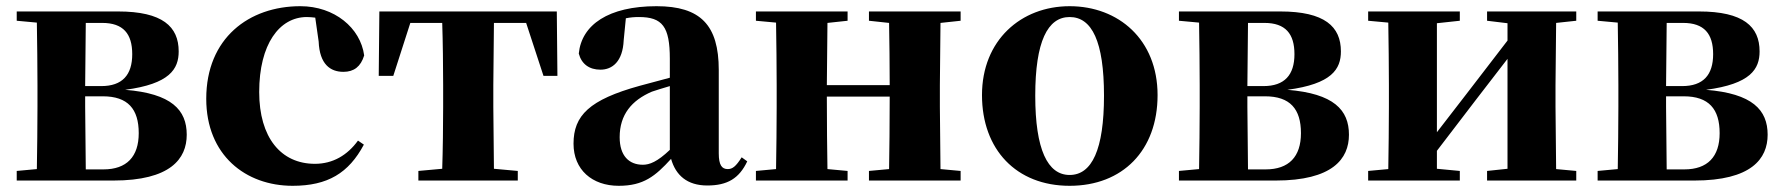

<svg xmlns="http://www.w3.org/2000/svg" viewBox="-20 -583 5756 620"><path d="M97 0H346C530 0 583 -70 583 -148C583 -228 534 -281 384 -293C528 -312 557 -360 557 -417C557 -497 505 -546 361 -546H34V-516L99 -510C100 -451 101 -364 101 -308V-238C101 -182 100 -95 99 -37L34 -31V0ZM257 -509H310C378 -509 407 -474 407 -408C407 -341 375 -305 307 -305H255ZM255 -272H312C393 -272 428 -231 428 -153C428 -77 389 -36 314 -36H257L255 -238Z M925 17C1038 17 1106 -24 1155 -116L1136 -129C1102 -82 1055 -54 997 -54C887 -54 817 -139 817 -286C817 -440 882 -528 971 -528C980 -528 989 -527 998 -526L1009 -449C1012 -375 1047 -351 1089 -351C1123 -351 1145 -368 1156 -404C1144 -493 1060 -563 950 -563C784 -563 646 -460 646 -264C646 -82 773 17 925 17Z M1407 0H1652V-31L1575 -38L1573 -238V-308L1575 -509H1679L1735 -338H1780L1778 -546H1205L1203 -338H1250L1305 -509H1408C1410 -451 1411 -364 1411 -308V-238C1411 -182 1410 -96 1408 -38L1331 -31V0Z M2264 16C2329 16 2367 -7 2393 -62L2375 -75C2356 -45 2345 -37 2330 -37C2311 -37 2301 -50 2301 -88V-357C2301 -502 2242 -563 2100 -563C1945 -563 1858 -503 1849 -410C1858 -376 1883 -358 1919 -358C1957 -358 1991 -384 1994 -453L2001 -524C2016 -527 2029 -528 2043 -528C2119 -528 2143 -497 2143 -393V-332L2046 -306C1883 -261 1832 -210 1832 -119C1832 -35 1892 17 1978 17C2058 17 2096 -14 2147 -70C2162 -17 2199 16 2264 16ZM2143 -99C2102 -60 2077 -51 2056 -51C2011 -51 1981 -80 1981 -140C1981 -213 2020 -259 2085 -287C2099 -292 2120 -298 2143 -305Z M2786 -516 2851 -509C2852 -454 2853 -371 2853 -308H2650L2652 -509L2717 -516V-546H2421V-516L2486 -510C2487 -451 2488 -364 2488 -308V-238C2488 -182 2487 -95 2486 -37L2421 -31V0H2717V-31L2652 -37C2651 -95 2650 -186 2650 -271H2853C2853 -186 2852 -95 2851 -37L2786 -31V0H3082V-31L3017 -37L3015 -238V-308L3017 -509L3082 -516V-546H2786Z M3434 17C3605 17 3718 -97 3718 -276C3718 -455 3592 -563 3434 -563C3277 -563 3151 -453 3151 -276C3151 -100 3262 17 3434 17ZM3434 -18C3363 -18 3323 -100 3323 -274C3323 -449 3363 -528 3434 -528C3506 -528 3545 -449 3545 -274C3545 -100 3506 -18 3434 -18Z M3850 0H4099C4283 0 4336 -70 4336 -148C4336 -228 4287 -281 4137 -293C4281 -312 4310 -360 4310 -417C4310 -497 4258 -546 4114 -546H3787V-516L3852 -510C3853 -451 3854 -364 3854 -308V-238C3854 -182 3853 -95 3852 -37L3787 -31V0ZM4010 -509H4063C4131 -509 4160 -474 4160 -408C4160 -341 4128 -305 4060 -305H4008ZM4008 -272H4065C4146 -272 4181 -231 4181 -153C4181 -77 4142 -36 4067 -36H4010L4008 -238Z M4782 -516 4848 -508V-452L4715 -279L4620 -156V-508L4694 -516V-546H4398V-516L4463 -510C4464 -451 4465 -364 4465 -308V-238C4465 -182 4464 -95 4463 -37L4398 -31V0H4694V-31L4620 -38V-96L4747 -262L4848 -393V-38L4782 -31V0H5070V-31L5005 -37L5003 -238V-308L5005 -509L5070 -516V-546H4782Z M5202 0H5451C5635 0 5688 -70 5688 -148C5688 -228 5639 -281 5489 -293C5633 -312 5662 -360 5662 -417C5662 -497 5610 -546 5466 -546H5139V-516L5204 -510C5205 -451 5206 -364 5206 -308V-238C5206 -182 5205 -95 5204 -37L5139 -31V0ZM5362 -509H5415C5483 -509 5512 -474 5512 -408C5512 -341 5480 -305 5412 -305H5360ZM5360 -272H5417C5498 -272 5533 -231 5533 -153C5533 -77 5494 -36 5419 -36H5362L5360 -238Z"/></svg>

Font: Noto Serif SC Black
Style: Regular
Weight: 900
Designer: Ryoko NISHIZUKA 西塚涼子 (kana & ideographs); Frank Grießhammer (Latin, Greek & Cyrillic); Wenlong ZHANG 张文龙 (bopomofo); San
Foundry: Adobe
Version: Version 2.001;hotconv 1.1.0;makeotfexe 2.6.0